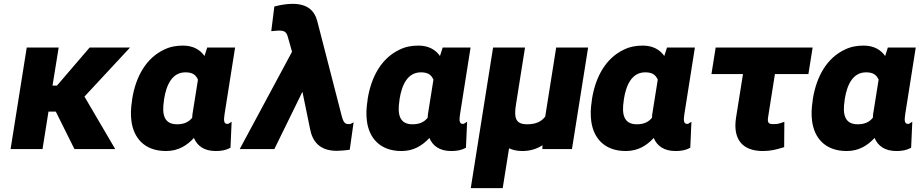

<svg xmlns="http://www.w3.org/2000/svg" viewBox="-20 -775 4780 998"><path d="M35 0H201L232 -195H270L367 0H579L419 -273L656 -528H446L276 -330H253L285 -528H119Z M666 -250C660 -213 659 -179 663 -147C674 -60 729 10 843 10C907 10 952 -19 988 -58C1005 -17 1041 10 1101 10C1131 10 1154 6 1178 -7L1184 -142L1166 -131H1162C1144 -131 1142 -147 1147 -180L1202 -528H1057L1043 -484C1021 -515 986 -538 931 -538C896 -538 863 -532 833 -517C741 -474 686 -379 667 -260ZM832 -251 833 -260C845 -335 875 -399 944 -399C982 -399 998 -385 1009 -361L980 -179C979 -173 980 -168 979 -163C962 -142 939 -129 900 -129C833 -129 821 -180 832 -251Z M1226 0H1406L1552 -298L1591 -108C1603 -41 1640 9 1731 9H1732C1754 8 1772 7 1786 5L1798 3L1818 -139L1800 -130H1789C1769 -130 1762 -150 1756 -173L1630 -662C1616 -719 1579 -755 1501 -755C1472 -755 1442 -750 1417 -744L1406 -741L1390 -613L1403 -614C1413 -615 1421 -616 1431 -616C1462 -616 1470 -606 1477 -580L1498 -506Z M1890 -250C1884 -213 1883 -179 1887 -147C1898 -60 1953 10 2067 10C2131 10 2176 -19 2212 -58C2229 -17 2265 10 2325 10C2355 10 2378 6 2402 -7L2408 -142L2390 -131H2386C2368 -131 2366 -147 2371 -180L2426 -528H2281L2267 -484C2245 -515 2210 -538 2155 -538C2120 -538 2087 -532 2057 -517C1965 -474 1910 -379 1891 -260ZM2056 -251 2057 -260C2069 -335 2099 -399 2168 -399C2206 -399 2222 -385 2233 -361L2204 -179C2203 -173 2204 -168 2203 -163C2186 -142 2163 -129 2124 -129C2057 -129 2045 -180 2056 -251Z M2427 203H2593L2626 -4C2646 5 2668 10 2695 10C2736 10 2770 -1 2800 -20L2799 0H2953L3037 -528H2871L2814 -169C2795 -144 2767 -129 2720 -129C2659 -129 2651 -163 2662 -232L2709 -528H2543Z M3056 -250C3050 -213 3049 -179 3053 -147C3064 -60 3119 10 3233 10C3297 10 3342 -19 3378 -58C3395 -17 3431 10 3491 10C3521 10 3544 6 3568 -7L3574 -142L3556 -131H3552C3534 -131 3532 -147 3537 -180L3592 -528H3447L3433 -484C3411 -515 3376 -538 3321 -538C3286 -538 3253 -532 3223 -517C3131 -474 3076 -379 3057 -260ZM3222 -251 3223 -260C3235 -335 3265 -399 3334 -399C3372 -399 3388 -385 3399 -361L3370 -179C3369 -173 3370 -168 3369 -163C3352 -142 3329 -129 3290 -129C3223 -129 3211 -180 3222 -251Z M3678 -390H3842L3806 -164C3789 -56 3834 10 3946 10C3986 10 4016 2 4045 -7L4056 -10L4057 -142L4043 -137C4025 -131 4019 -130 3998 -130C3973 -130 3968 -139 3973 -169L4008 -390H4182L4204 -528H3700Z M4204 -250C4198 -213 4197 -179 4201 -147C4212 -60 4267 10 4381 10C4445 10 4490 -19 4526 -58C4543 -17 4579 10 4639 10C4669 10 4692 6 4716 -7L4722 -142L4704 -131H4700C4682 -131 4680 -147 4685 -180L4740 -528H4595L4581 -484C4559 -515 4524 -538 4469 -538C4434 -538 4401 -532 4371 -517C4279 -474 4224 -379 4205 -260ZM4370 -251 4371 -260C4383 -335 4413 -399 4482 -399C4520 -399 4536 -385 4547 -361L4518 -179C4517 -173 4518 -168 4517 -163C4500 -142 4477 -129 4438 -129C4371 -129 4359 -180 4370 -251Z"/></svg>

Font: Asimov Pro
Style: UltObl
Weight: 900
Designer: Google
Version: Version 2.000980; 2014